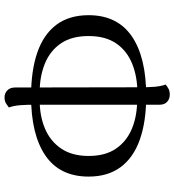

<svg xmlns="http://www.w3.org/2000/svg" viewBox="19 -769 769 847"><g transform="rotate(90 403.5 -345.5)"><path d="M404 -98Q292 -98 212 -125.5Q132 -153 89.5 -209.5Q47 -266 47 -352Q47 -478 139.5 -542Q232 -606 404 -606Q516 -606 595.5 -578Q675 -550 717 -493.5Q759 -437 759 -352Q759 -225 666.5 -161.5Q574 -98 404 -98ZM387 -136H422Q492 -136 547.5 -159.5Q603 -183 635.5 -231Q668 -279 668 -352Q668 -426 635.5 -473Q603 -520 547.5 -543Q492 -566 422 -566L388 -567Q318 -567 261 -544Q204 -521 171.5 -473.5Q139 -426 139 -352Q139 -277 171.5 -229.5Q204 -182 260.5 -159Q317 -136 387 -136ZM410 19Q391 19 378.5 6.5Q366 -6 366 -27L365 -582Q365 -612 363 -640.5Q361 -669 353 -692Q359 -697 370 -703.5Q381 -710 397 -710Q416 -710 429 -698.5Q442 -687 442 -665V-110Q442 -80 444 -51.5Q446 -23 454 0Q448 5 437 12Q426 19 410 19Z"/></g></svg>

Font: Arima Thin
Style: Regular
Weight: 400
Version: Version 1.100